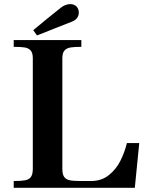

<svg xmlns="http://www.w3.org/2000/svg" viewBox="-20 -890 728 910"><path d="M135.5 -700H365.5V-668Q331.5 -668 313.6 -664.9Q295.6 -661.9 285.6 -650.4Q275.5 -639 275.5 -614.5V-90.5Q275.5 -63.4 284.3 -51.3Q293 -39.1 311 -35.6Q329 -32 365.5 -32V0H135.5ZM135.5 -90.5V-614.5Q135.5 -639 125.5 -650.5Q115.5 -662 97.5 -665Q79.5 -668 45 -668V-700H275.5V0H45V-32Q81.5 -32 99.5 -35.6Q117.5 -39.1 126.5 -51.3Q135.5 -63.4 135.5 -90.5ZM314.5 -32H411Q461.5 -32 496.5 -60.5Q531.5 -89 551.2 -129Q571 -169 581.5 -212H640L619 0H314.5ZM269 -854Q278.5 -861.5 289.8 -866Q301 -870.5 312.5 -870.5Q331 -870.5 342.2 -859.5Q353.5 -848.5 353.5 -830Q353.5 -815.5 345 -804.5Q336.5 -793.5 322.5 -788Q265.5 -765.5 238 -754.8Q210.5 -744 155.5 -722L137.5 -747Q164 -769 205.2 -802.8Q246.5 -836.5 269 -854Z"/></svg>

Font: Didactic
Style: Regular
Weight: 400
Designer: Tyler Finck
Foundry: Etcetera Type Co
Version: Version 3.007;FEAKit 1.0